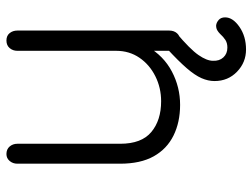

<svg xmlns="http://www.w3.org/2000/svg" viewBox="-114 -456 785 597"><g transform="rotate(-90 278.5 -157.5)"><path d="M251 10Q197 10 155.5 -10.5Q114 -31 91 -72Q68 -113 68 -177V-496Q68 -510 76.5 -520Q85 -530 98 -530Q113 -530 121.5 -520Q130 -510 130 -496V-176Q130 -110 166.5 -79.5Q203 -49 262 -49Q304 -49 340 -67Q376 -85 397.5 -116.5Q419 -148 419 -189V-496Q419 -510 427.5 -520Q436 -530 451 -530Q466 -530 474 -520Q482 -510 482 -496V-24Q482 -9 473.5 0.5Q465 10 451 10Q436 10 427.5 0.5Q419 -9 419 -24V-108L432 -91Q403 -41 354.5 -15.5Q306 10 251 10ZM423 215Q383 215 354 187Q325 159 325 117Q325 97 334 76.5Q343 56 365 30.5Q387 5 426 -31L475 -2Q424 41 406 67Q388 93 388 112Q387 132 398.5 144.5Q410 157 429 157Q443 157 452.5 151Q462 145 472 134Q477 129 483 125.5Q489 122 498 122Q507 123 515 130Q523 137 523 150Q523 174 493.5 194.5Q464 215 423 215Z"/></g></svg>

Font: National Park Light
Style: Regular
Weight: 300
Designer: Andrea Herstowski, Ben Hoepner
Version: Version 1.009